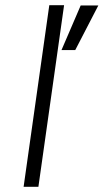

<svg xmlns="http://www.w3.org/2000/svg" viewBox="-20 -720 399 740"><path d="M217 -527H270L359 -699H291ZM170 -700 71 0H128L227 -700Z"/></svg>

Font: Unageo
Style: Light-Italic
Weight: 300
Designer: Richard Sepsi
Foundry: Richard Sepsi
Version: Version 2.000